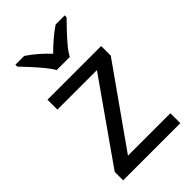

<svg xmlns="http://www.w3.org/2000/svg" viewBox="-230 -848 931 931"><g transform="rotate(-45 235.0 -383.0)"><path d="M431 0H39V-58L327 -468H56V-536H424V-470L140 -68H431ZM189 -606Q176 -629 154 -655.5Q132 -682 108 -708Q84 -734 66 -753V-766H126Q152 -749 180 -725Q208 -701 233 -674Q260 -701 288 -725Q316 -749 342 -766H404V-753Q385 -734 360.5 -708Q336 -682 313.5 -655.5Q291 -629 279 -606Z"/></g></svg>

Font: Noto Sans Batak
Style: Regular
Weight: 400
Designer: Monotype Design Team
Foundry: Monotype Imaging Inc.
Version: Version 2.002; ttfautohint (v1.8.4.7-5d5b)